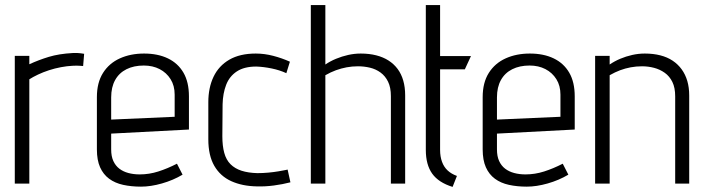

<svg xmlns="http://www.w3.org/2000/svg" viewBox="-20 -720 2759 753"><path d="M306 -461 310 -509Q310 -509 296.5 -511Q283 -513 265 -512Q211 -509 171.5 -497Q132 -485 95 -468V-501H38V0H95V-409Q109 -418 129 -427.5Q149 -437 172 -444.5Q195 -452 219 -456.5Q243 -461 264 -462Q281 -463 293.5 -462Q306 -461 306 -461Z M416 -134V-196L721 -212V-342Q721 -398 699.5 -435Q678 -472 638.5 -491Q599 -510 545 -510Q492 -510 450 -491Q408 -472 384 -434Q360 -396 360 -339V-134Q360 -92 372.5 -64Q385 -36 408 -19Q431 -2 463 5Q495 12 533 12Q571 12 615 -0.5Q659 -13 696 -35L674 -78Q637 -59 601 -47.5Q565 -36 528 -36Q504 -36 483.5 -41.5Q463 -47 448 -58.5Q433 -70 424.5 -88.5Q416 -107 416 -134ZM665 -349V-262L416 -251V-338Q416 -378 431.5 -406Q447 -434 476 -448.5Q505 -463 544 -463Q579 -463 606 -449Q633 -435 649 -409.5Q665 -384 665 -349Z M1103 -433 1117 -478Q1086 -492 1051.5 -501Q1017 -510 983 -510Q921 -510 879.5 -486Q838 -462 817.5 -419Q797 -376 797 -319V-174Q797 -110 820.5 -69.5Q844 -29 887 -9.5Q930 10 987 11Q1020 12 1054 7.5Q1088 3 1119 -5L1108 -55Q1109 -55 1099 -53Q1089 -51 1071.5 -48Q1054 -45 1032.5 -43Q1011 -41 989 -41Q953 -42 927 -50.5Q901 -59 884 -76Q867 -93 859.5 -120.5Q852 -148 852 -186L853 -311Q854 -354 867 -387.5Q880 -421 909 -440Q938 -459 985 -459Q1014 -458 1045.5 -451.5Q1077 -445 1103 -433Z M1256 -467V-700H1199V0H1256V-425Q1277 -437 1297.5 -444.5Q1318 -452 1339.5 -456Q1361 -460 1384 -460Q1408 -460 1431 -454.5Q1454 -449 1472.5 -435.5Q1491 -422 1502 -399.5Q1513 -377 1513 -343V0H1569V-346Q1569 -378 1561.5 -404Q1554 -430 1539.5 -449.5Q1525 -469 1504 -482.5Q1483 -496 1455.5 -503Q1428 -510 1395 -510Q1370 -510 1345.5 -504.5Q1321 -499 1298 -489.5Q1275 -480 1256 -467Z M1706 -132V-448H1803L1827 -500H1706V-700H1650V-132Q1650 -74 1675 -39Q1700 -4 1755 13L1772 -30Q1750 -38 1735.5 -51.5Q1721 -65 1713.5 -85.5Q1706 -106 1706 -132Z M1929 -134V-196L2234 -212V-342Q2234 -398 2212.5 -435Q2191 -472 2151.5 -491Q2112 -510 2058 -510Q2005 -510 1963 -491Q1921 -472 1897 -434Q1873 -396 1873 -339V-134Q1873 -92 1885.5 -64Q1898 -36 1921 -19Q1944 -2 1976 5Q2008 12 2046 12Q2084 12 2128 -0.5Q2172 -13 2209 -35L2187 -78Q2150 -59 2114 -47.5Q2078 -36 2041 -36Q2017 -36 1996.5 -41.5Q1976 -47 1961 -58.5Q1946 -70 1937.5 -88.5Q1929 -107 1929 -134ZM2178 -349V-262L1929 -251V-338Q1929 -378 1944.5 -406Q1960 -434 1989 -448.5Q2018 -463 2057 -463Q2092 -463 2119 -449Q2146 -435 2162 -409.5Q2178 -384 2178 -349Z M2628 -342V0H2683V-345Q2683 -377 2675.5 -402.5Q2668 -428 2653.5 -448Q2639 -468 2618 -482Q2597 -496 2569.5 -503Q2542 -510 2509 -510Q2484 -510 2459.5 -504.5Q2435 -499 2412.5 -489.5Q2390 -480 2371 -467V-501H2314V0H2371V-425Q2392 -437 2412 -444.5Q2432 -452 2453.5 -456Q2475 -460 2498 -460Q2522 -460 2545 -454Q2568 -448 2587 -434.5Q2606 -421 2617 -398.5Q2628 -376 2628 -342Z"/></svg>

Font: Advent Pro
Style: Regular
Weight: 400
Designer: VivaRado, Andreas Kalpakidis
Foundry: VivaRado, Andreas Kalpakidis
Version: Version 3.000